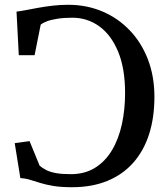

<svg xmlns="http://www.w3.org/2000/svg" viewBox="-20 -771 694 802"><path d="M281 11Q235 11 203.2 5.8Q171.5 0.5 148.2 -6.8Q125 -14 105.5 -20Q86 -26 65 -27L41.5 -173L103.5 -181.5L145.5 -79Q157 -69 173 -60.8Q189 -52.5 213.5 -48Q238 -43.5 276 -43.5Q334 -43.5 376.8 -70Q419.5 -96.5 447.5 -143.2Q475.5 -190 489 -251.5Q502.5 -313 502.5 -382.5Q502.5 -485 473.5 -555Q444.5 -625 394.8 -661Q345 -697 282 -697Q247 -697 220 -692.8Q193 -688.5 175.5 -681.8Q158 -675 150 -668L124.5 -540.5H58.5L49 -722.5Q66.5 -724.5 89.5 -729Q112.5 -733.5 140 -738.5Q167.5 -743.5 199 -747.2Q230.5 -751 265 -751Q342 -751 407.5 -723.2Q473 -695.5 522 -644.2Q571 -593 598 -522.5Q625 -452 625 -366.5Q625 -280 602.8 -210.5Q580.5 -141 536.8 -91.5Q493 -42 428.8 -15.5Q364.5 11 281 11Z"/></svg>

Font: Merriweather 20pt
Style: Regular
Weight: 400
Version: Version 2.100